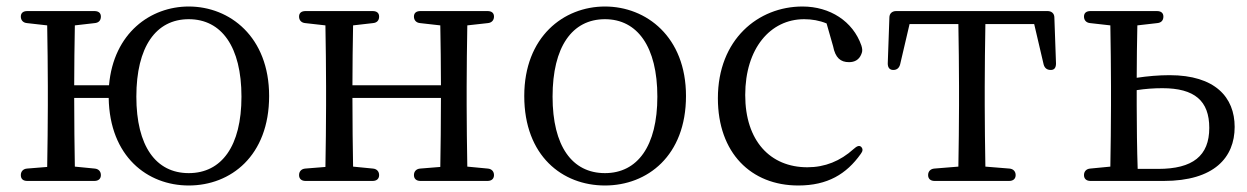

<svg xmlns="http://www.w3.org/2000/svg" viewBox="-20 -552 3833 590"><path d="M44 -14C44 -2 51 4 64 4H270C283 4 290 -3 290 -14C290 -25 283 -33 271 -34L210 -40C209 -94 208 -176 208 -251H314C317 -71 433 18 560 18C689 18 807 -73 807 -257C807 -439 686 -532 560 -532C443 -532 329 -451 315 -290H208C208 -345 209 -420 210 -474L271 -481C283 -482 290 -489 290 -501C290 -512 283 -518 270 -518H64C51 -518 44 -512 44 -501C44 -490 51 -482 63 -481L125 -474C126 -418 127 -339 127 -287V-228C127 -175 126 -95 125 -39L63 -34C51 -33 44 -25 44 -14ZM399 -255C399 -408 459 -493 560 -493C661 -493 722 -408 722 -255C722 -103 661 -20 560 -20C459 -20 399 -103 399 -255Z M919 4H1125C1138 4 1145 -3 1145 -14C1145 -25 1138 -33 1126 -34L1065 -40C1064 -94 1063 -176 1063 -251H1335C1335 -176 1334 -94 1333 -39L1271 -34C1259 -33 1252 -25 1252 -14C1252 -3 1259 4 1272 4H1478C1491 4 1498 -3 1498 -14C1498 -25 1491 -33 1479 -34L1416 -40C1415 -95 1414 -175 1414 -228V-287C1414 -339 1415 -418 1416 -474L1479 -481C1491 -482 1498 -490 1498 -501C1498 -512 1491 -518 1478 -518H1272C1259 -518 1252 -512 1252 -501C1252 -490 1259 -482 1271 -481L1333 -474C1334 -421 1335 -347 1335 -290H1063C1063 -347 1064 -421 1065 -474L1126 -481C1138 -482 1145 -489 1145 -501C1145 -512 1138 -518 1125 -518H919C906 -518 899 -512 899 -501C899 -490 906 -482 918 -481L980 -474C981 -418 982 -339 982 -287V-228C982 -175 981 -95 980 -39L918 -34C906 -33 899 -25 899 -14C899 -3 906 4 919 4Z M1839 18C1969 18 2088 -73 2088 -257C2088 -439 1966 -532 1839 -532C1712 -532 1591 -439 1591 -257C1591 -73 1708 18 1839 18ZM1678 -255C1678 -408 1738 -493 1839 -493C1939 -493 2000 -408 2000 -255C2000 -103 1939 -20 1839 -20C1738 -20 1678 -103 1678 -255Z M2433 18C2523 18 2581 -17 2625 -79C2632 -88 2632 -95 2626 -101C2620 -106 2613 -103 2603 -94C2562 -57 2515 -38 2461 -38C2347 -38 2270 -119 2270 -260C2270 -403 2347 -493 2451 -493C2475 -493 2498 -489 2520 -480L2540 -410C2547 -374 2563 -361 2589 -361C2606 -361 2620 -368 2627 -386C2631 -395 2630 -402 2627 -412C2601 -487 2530 -532 2446 -532C2310 -532 2186 -431 2186 -250C2186 -82 2288 18 2433 18Z M2713 -498 2708 -357C2708 -344 2714 -337 2725 -337C2736 -337 2743 -343 2746 -354L2775 -478H2925C2926 -422 2927 -340 2927 -287V-228C2927 -175 2926 -96 2925 -40L2851 -34C2839 -33 2832 -25 2832 -14C2832 -3 2839 4 2852 4H3081C3094 4 3101 -3 3101 -14C3101 -25 3094 -33 3082 -34L3008 -40C3007 -96 3006 -175 3006 -228V-287C3006 -340 3007 -422 3008 -478H3158L3187 -354C3190 -343 3197 -337 3209 -337C3220 -337 3225 -344 3225 -357L3220 -498C3220 -511 3211 -518 3199 -518H2734C2722 -518 2713 -511 2713 -498Z M3539 -33H3476C3474 -88 3473 -172 3473 -228V-275C3499 -279 3525 -281 3552 -281C3651 -281 3696 -242 3696 -159C3696 -73 3645 -33 3539 -33ZM3331 4H3556C3711 4 3774 -68 3774 -162C3774 -253 3714 -321 3574 -321C3541 -321 3507 -318 3473 -313C3473 -363 3474 -427 3475 -474L3536 -481C3548 -482 3555 -489 3555 -501C3555 -512 3548 -518 3535 -518H3331C3318 -518 3311 -512 3311 -501C3311 -490 3318 -482 3330 -481L3392 -474C3393 -418 3394 -339 3394 -287V-228C3394 -175 3393 -95 3392 -40L3330 -34C3318 -33 3311 -25 3311 -14C3311 -3 3318 4 3331 4Z"/></svg>

Font: 寒蝉锦书宋
Style: Regular
Weight: 400
Designer: 寒蝉锦书宋{Warren} 思源宋体{Ryoko NISHIZUKA 西塚涼子 (kana & ideographs); Frank Grießhammer (Latin, Greek & Cyrillic); Wenlong ZHANG 
Foundry: Adobe & ChillType
Version: Version 2.000;Glyphs 3.1.1 (3135)